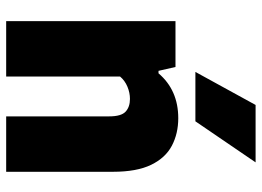

<svg xmlns="http://www.w3.org/2000/svg" viewBox="-133 -715 848 622"><g transform="rotate(90 291.0 -404.0)"><path d="M48.5 0V-548.5H197L209.5 -493.5H217.5Q272 -557.5 363 -557.5Q412.5 -557.5 452 -536.8Q491.5 -516 514 -469.5Q536.5 -423 536.5 -346.5V0H357V-334Q357 -372.5 341.8 -386.8Q326.5 -401 300.5 -401Q280.5 -401 260.8 -392.8Q241 -384.5 228 -369V0ZM213 -613 320 -808H506L373 -613Z"/></g></svg>

Font: Encode Sans SmCnd XBd
Style: Regular
Weight: 800
Width: 4
Designer: Multiple Designers
Foundry: Impallari Type
Version: Version 3.002; ttfautohint (v1.8.3) -l 8 -r 50 -G 200 -x 14 